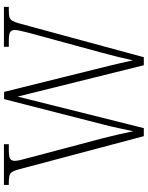

<svg xmlns="http://www.w3.org/2000/svg" viewBox="93 -847 754 980"><g transform="rotate(-90 470.0 -357.0)"><path d="M95 -640Q86 -673 74 -681Q62 -689 31 -689H16V-714H224V-689H194Q158 -689 148.5 -681.5Q139 -674 139 -658Q139 -649 142.5 -633Q146 -617 153 -592L255 -207Q267 -160 274 -128.5Q281 -97 290 -54Q299 -95 306.5 -131Q314 -167 325 -209L454 -713H491L613 -222Q625 -174 634.5 -133.5Q644 -93 652 -56Q659 -89 669.5 -131.5Q680 -174 692 -218L793 -589Q799 -614 803 -631Q807 -648 807 -658Q807 -674 797 -681.5Q787 -689 751 -689H721V-714H925V-689H906Q885 -689 873 -686Q861 -683 854 -671Q847 -659 840 -634L668 0H627L467 -644L306 0H265Z"/></g></svg>

Font: Noto Serif Tamil SemiCondensed ExtraLight
Style: Regular
Weight: 200
Width: 4
Designer: Indian Type Foundry, Tom Grace, and the Monotype Design Team
Foundry: Monotype Imaging Inc.
Version: Version 2.004; ttfautohint (v1.8.4.7-5d5b)